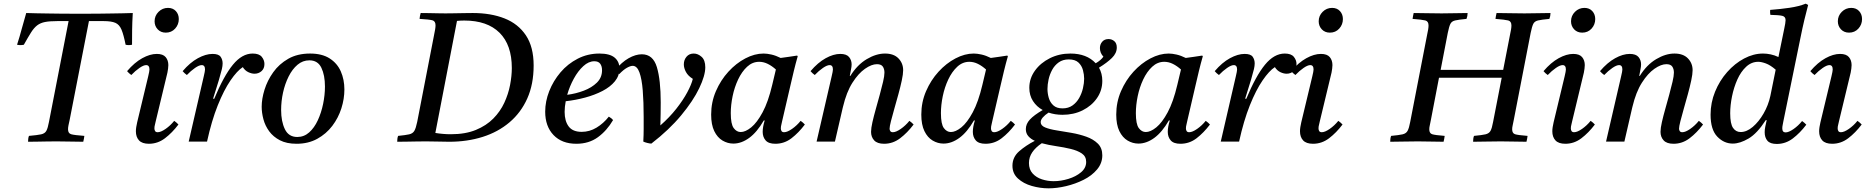

<svg xmlns="http://www.w3.org/2000/svg" viewBox="-20 -772 10184 1047"><path d="M73 -528Q87 -571 98.5 -614.5Q110 -658 123 -701Q153 -700 180 -699.5Q207 -699 238.5 -698.5Q270 -698 313.5 -697.5Q357 -697 420 -697Q478 -697 518.5 -697.5Q559 -698 590 -698.5Q621 -699 647.5 -699.5Q674 -700 704 -701Q701 -649 700.5 -608Q700 -567 700 -528Q682 -524 665 -528Q654 -583 642.5 -610.5Q631 -638 609 -647.5Q587 -657 545 -657H465L360 -119Q356 -101 353.5 -89Q351 -77 351 -67Q351 -45 368 -40Q385 -35 440 -31Q439 -24 437.5 -15Q436 -6 434 1Q405 1 364.5 0Q324 -1 289 -1Q265 -1 235.5 -0.5Q206 0 179 0.5Q152 1 133 1Q133 -6 134 -15Q135 -24 138 -31Q184 -35 204.5 -39.5Q225 -44 233 -59Q241 -74 247 -107L354 -657H293Q251 -657 225.5 -652Q200 -647 182.5 -633.5Q165 -620 149 -594.5Q133 -569 110 -528Q91 -524 73 -528Z M930 -113Q943 -104 953 -93Q919 -48 879.5 -18Q840 12 792 12Q755 12 738 -6.5Q721 -25 721 -56Q721 -67 723 -79.5Q725 -92 728 -105L788 -355Q795 -384 795 -393Q795 -417 777 -417Q763 -417 740.5 -401.5Q718 -386 696 -363Q689 -368 683.5 -373Q678 -378 673 -384Q713 -431 755.5 -454.5Q798 -478 835 -478Q869 -478 883.5 -460.5Q898 -443 898 -417Q898 -408 896.5 -397.5Q895 -387 893 -376L829 -110Q828 -103 825 -92.5Q822 -82 822 -72Q822 -63 826 -57Q830 -51 840 -51Q857 -51 883 -69Q909 -87 930 -113ZM884 -594Q857 -594 840 -612Q823 -630 823 -656Q823 -686 844.5 -707.5Q866 -729 896 -729Q923 -729 939 -711.5Q955 -694 955 -668Q955 -638 935 -616Q915 -594 884 -594Z M1109 0H1009L1091 -355Q1098 -384 1098 -393Q1098 -417 1080 -417Q1066 -417 1043.5 -401.5Q1021 -386 999 -363Q992 -368 986.5 -373Q981 -378 976 -384Q1016 -431 1059 -454.5Q1102 -478 1139 -478Q1172 -478 1183 -462.5Q1194 -447 1194 -426Q1194 -413 1190 -395.5Q1186 -378 1174 -337L1142 -234L1148 -233Q1200 -358 1250 -419Q1300 -480 1358 -480Q1393 -480 1407.5 -462Q1422 -444 1422 -423Q1422 -398 1406 -384Q1390 -370 1368 -370Q1352 -370 1334 -378.5Q1316 -387 1304 -406Q1273 -386 1237 -333.5Q1201 -281 1167.5 -197.5Q1134 -114 1109 0Z M1858 -284Q1858 -233 1841.5 -181Q1825 -129 1792 -85.5Q1759 -42 1710 -15Q1661 12 1597 12Q1543 12 1506.5 -7Q1470 -26 1448 -56Q1426 -86 1416.5 -121.5Q1407 -157 1407 -190Q1407 -233 1422.5 -283Q1438 -333 1470 -378Q1502 -423 1552 -451.5Q1602 -480 1671 -480Q1736 -480 1777.5 -453.5Q1819 -427 1838.5 -382.5Q1858 -338 1858 -284ZM1752 -300Q1752 -362 1732.5 -402.5Q1713 -443 1667 -443Q1631 -443 1602.5 -419Q1574 -395 1554 -355Q1534 -315 1523.5 -267.5Q1513 -220 1513 -172Q1513 -110 1533.5 -67.5Q1554 -25 1601 -25Q1638 -25 1666 -50Q1694 -75 1713 -116Q1732 -157 1742 -205.5Q1752 -254 1752 -300Z M2146 1Q2146 -6 2147 -15Q2148 -24 2151 -31Q2192 -35 2211.5 -39.5Q2231 -44 2239.5 -58.5Q2248 -73 2255 -107L2347 -581Q2351 -600 2353 -612.5Q2355 -625 2355 -634Q2355 -657 2337.5 -661.5Q2320 -666 2268 -669Q2269 -684 2274 -701Q2292 -701 2318.5 -700.5Q2345 -700 2370.5 -699.5Q2396 -699 2409 -699Q2423 -699 2453 -699.5Q2483 -700 2513 -700.5Q2543 -701 2558 -701Q2657 -701 2731.5 -671.5Q2806 -642 2848 -579Q2890 -516 2890 -415Q2890 -313 2855.5 -235.5Q2821 -158 2758.5 -105Q2696 -52 2612 -25.5Q2528 1 2430 1Q2406 1 2371 0Q2336 -1 2304 -1Q2282 -1 2252.5 -0.5Q2223 0 2194.5 0.5Q2166 1 2146 1ZM2354 -47Q2397 -40 2438 -40Q2518 -40 2575 -63.5Q2632 -87 2670 -125.5Q2708 -164 2730 -211.5Q2752 -259 2761.5 -308.5Q2771 -358 2771 -401Q2771 -527 2704 -593.5Q2637 -660 2512 -660Q2492 -660 2472 -658Z M3358 -398Q3358 -359 3333 -328.5Q3308 -298 3265.5 -276Q3223 -254 3171 -240Q3119 -226 3065 -220Q3059 -189 3059 -162Q3059 -112 3081 -82.5Q3103 -53 3152 -53Q3195 -53 3233 -76Q3271 -99 3300 -136Q3316 -127 3323 -117Q3289 -59 3240 -23.5Q3191 12 3123 12Q3044 12 2998.5 -35.5Q2953 -83 2953 -163Q2953 -219 2975 -275Q2997 -331 3036.5 -377.5Q3076 -424 3130.5 -452Q3185 -480 3249 -480Q3305 -480 3331.5 -458Q3358 -436 3358 -398ZM3073 -255Q3120 -261 3163.5 -277.5Q3207 -294 3235 -321.5Q3263 -349 3263 -389Q3263 -411 3253 -424.5Q3243 -438 3221 -438Q3190 -438 3161 -411.5Q3132 -385 3109 -343Q3086 -301 3073 -255Z M3488 0Q3490 -36 3490 -69.5Q3490 -103 3490 -134Q3490 -216 3485 -278.5Q3480 -341 3467 -377Q3454 -413 3430 -413Q3418 -413 3399 -402.5Q3380 -392 3357 -368Q3350 -373 3344.5 -378Q3339 -383 3334 -389Q3370 -433 3408 -454.5Q3446 -476 3480 -476Q3541 -476 3562 -406Q3583 -336 3583 -214Q3583 -185 3582.5 -150.5Q3582 -116 3581 -88Q3631 -132 3668 -179Q3705 -226 3728 -269Q3751 -312 3758 -342Q3732 -358 3720.5 -379.5Q3709 -401 3709 -421Q3709 -445 3723.5 -462.5Q3738 -480 3763 -480Q3786 -480 3806 -462Q3826 -444 3826 -405Q3826 -360 3793 -291Q3760 -222 3694.5 -143Q3629 -64 3532 11Q3524 11 3510 7.5Q3496 4 3488 0Z M3979 11Q3948 11 3920 -5.5Q3892 -22 3875 -57Q3858 -92 3858 -147Q3858 -215 3884 -275Q3910 -335 3952 -381Q3994 -427 4044.5 -453.5Q4095 -480 4144 -480Q4163 -480 4187 -474.5Q4211 -469 4237 -456Q4258 -459 4280.5 -462Q4303 -465 4327 -469L4330 -465Q4318 -423 4309 -385.5Q4300 -348 4291 -309L4245 -111Q4244 -104 4241 -93Q4238 -82 4238 -72Q4238 -63 4242 -57Q4246 -51 4256 -51Q4273 -51 4299 -69Q4325 -87 4346 -113Q4359 -104 4369 -93Q4335 -48 4296 -18Q4257 12 4208 12Q4171 12 4155 -6.5Q4139 -25 4139 -53Q4139 -80 4150 -115H4145Q4108 -51 4065.5 -20Q4023 11 3979 11ZM4211 -393Q4190 -412 4167 -423.5Q4144 -435 4120 -435Q4083 -435 4054 -408Q4025 -381 4005 -338.5Q3985 -296 3975 -247.5Q3965 -199 3965 -155Q3965 -95 3981 -73.5Q3997 -52 4019 -52Q4045 -52 4076.5 -77.5Q4108 -103 4138.5 -159.5Q4169 -216 4191 -309Z M4575 -182 4533 0H4433L4515 -355Q4522 -384 4522 -393Q4522 -417 4504 -417Q4490 -417 4467.5 -401.5Q4445 -386 4423 -363Q4416 -368 4410.5 -373Q4405 -378 4400 -384Q4440 -431 4482.5 -454.5Q4525 -478 4562 -478Q4596 -478 4610 -461Q4624 -444 4624 -421Q4624 -409 4620.5 -392.5Q4617 -376 4614 -358H4617Q4655 -419 4706.5 -449.5Q4758 -480 4806 -480Q4854 -480 4879.5 -453.5Q4905 -427 4905 -389Q4905 -368 4897.5 -333Q4890 -298 4879 -258Q4868 -218 4857 -179.5Q4846 -141 4838.5 -111.5Q4831 -82 4831 -70Q4831 -63 4835 -57Q4839 -51 4849 -51Q4866 -51 4892 -69Q4918 -87 4939 -113Q4952 -104 4962 -93Q4928 -48 4888.5 -18Q4849 12 4801 12Q4764 12 4747 -6.5Q4730 -25 4730 -53Q4730 -73 4737.5 -106Q4745 -139 4756 -178Q4767 -217 4777.5 -255.5Q4788 -294 4795.5 -326Q4803 -358 4803 -376Q4803 -396 4794 -409Q4785 -422 4762 -422Q4733 -422 4697 -397Q4661 -372 4628.5 -321Q4596 -270 4577 -190Z M5125 11Q5094 11 5066 -5.5Q5038 -22 5021 -57Q5004 -92 5004 -147Q5004 -215 5030 -275Q5056 -335 5098 -381Q5140 -427 5190.5 -453.5Q5241 -480 5290 -480Q5309 -480 5333 -474.5Q5357 -469 5383 -456Q5404 -459 5426.5 -462Q5449 -465 5473 -469L5476 -465Q5464 -423 5455 -385.5Q5446 -348 5437 -309L5391 -111Q5390 -104 5387 -93Q5384 -82 5384 -72Q5384 -63 5388 -57Q5392 -51 5402 -51Q5419 -51 5445 -69Q5471 -87 5492 -113Q5505 -104 5515 -93Q5481 -48 5442 -18Q5403 12 5354 12Q5317 12 5301 -6.5Q5285 -25 5285 -53Q5285 -80 5296 -115H5291Q5254 -51 5211.5 -20Q5169 11 5125 11ZM5357 -393Q5336 -412 5313 -423.5Q5290 -435 5266 -435Q5229 -435 5200 -408Q5171 -381 5151 -338.5Q5131 -296 5121 -247.5Q5111 -199 5111 -155Q5111 -95 5127 -73.5Q5143 -52 5165 -52Q5191 -52 5222.5 -77.5Q5254 -103 5284.5 -159.5Q5315 -216 5337 -309Z M5698 255Q5652 255 5606.5 242Q5561 229 5531 201.5Q5501 174 5501 132Q5501 85 5537.5 53Q5574 21 5623 -4Q5601 -14 5587.5 -29.5Q5574 -45 5574 -68Q5574 -96 5596 -120Q5618 -144 5666 -172Q5633 -190 5613 -221Q5593 -252 5593 -293Q5593 -344 5623.5 -386.5Q5654 -429 5705 -454.5Q5756 -480 5817 -480Q5906 -480 5955 -427Q5983 -443 5997 -463Q5978 -483 5978 -510Q5978 -530 5990.5 -544.5Q6003 -559 6025 -559Q6043 -559 6056.5 -547.5Q6070 -536 6070 -513Q6070 -482 6043.5 -456Q6017 -430 5973 -403Q5991 -371 5991 -331Q5991 -279 5962 -237Q5933 -195 5884 -170.5Q5835 -146 5774 -146Q5733 -146 5698 -158Q5678 -145 5666.5 -131.5Q5655 -118 5655 -106Q5655 -87 5679.5 -77Q5704 -67 5742 -61Q5780 -55 5823 -47.5Q5866 -40 5904 -26.5Q5942 -13 5966.5 11Q5991 35 5991 75Q5991 118 5962.5 152Q5934 186 5889 208.5Q5844 231 5793.5 243Q5743 255 5698 255ZM5661 9Q5627 32 5609 58.5Q5591 85 5591 117Q5591 152 5611 174Q5631 196 5662 206Q5693 216 5726 216Q5765 216 5806 203.5Q5847 191 5875 167.5Q5903 144 5903 111Q5903 81 5879.5 65Q5856 49 5818.5 40Q5781 31 5739.5 25Q5698 19 5661 9ZM5774 -181Q5806 -181 5828.5 -197Q5851 -213 5865 -238Q5879 -263 5885.5 -291Q5892 -319 5892 -343Q5892 -365 5885.5 -389.5Q5879 -414 5861 -431Q5843 -448 5808 -448Q5776 -448 5753.5 -432Q5731 -416 5717.5 -391Q5704 -366 5698 -338.5Q5692 -311 5692 -287Q5692 -263 5699 -238.5Q5706 -214 5724 -197.5Q5742 -181 5774 -181Z M6188 11Q6157 11 6129 -5.5Q6101 -22 6084 -57Q6067 -92 6067 -147Q6067 -215 6093 -275Q6119 -335 6161 -381Q6203 -427 6253.5 -453.5Q6304 -480 6353 -480Q6372 -480 6396 -474.5Q6420 -469 6446 -456Q6467 -459 6489.5 -462Q6512 -465 6536 -469L6539 -465Q6527 -423 6518 -385.5Q6509 -348 6500 -309L6454 -111Q6453 -104 6450 -93Q6447 -82 6447 -72Q6447 -63 6451 -57Q6455 -51 6465 -51Q6482 -51 6508 -69Q6534 -87 6555 -113Q6568 -104 6578 -93Q6544 -48 6505 -18Q6466 12 6417 12Q6380 12 6364 -6.5Q6348 -25 6348 -53Q6348 -80 6359 -115H6354Q6317 -51 6274.5 -20Q6232 11 6188 11ZM6420 -393Q6399 -412 6376 -423.5Q6353 -435 6329 -435Q6292 -435 6263 -408Q6234 -381 6214 -338.5Q6194 -296 6184 -247.5Q6174 -199 6174 -155Q6174 -95 6190 -73.5Q6206 -52 6228 -52Q6254 -52 6285.5 -77.5Q6317 -103 6347.5 -159.5Q6378 -216 6400 -309Z M6737 0H6637L6719 -355Q6726 -384 6726 -393Q6726 -417 6708 -417Q6694 -417 6671.5 -401.5Q6649 -386 6627 -363Q6620 -368 6614.5 -373Q6609 -378 6604 -384Q6644 -431 6687 -454.5Q6730 -478 6767 -478Q6800 -478 6811 -462.5Q6822 -447 6822 -426Q6822 -413 6818 -395.5Q6814 -378 6802 -337L6770 -234L6776 -233Q6828 -358 6878 -419Q6928 -480 6986 -480Q7021 -480 7035.5 -462Q7050 -444 7050 -423Q7050 -398 7034 -384Q7018 -370 6996 -370Q6980 -370 6962 -378.5Q6944 -387 6932 -406Q6901 -386 6865 -333.5Q6829 -281 6795.5 -197.5Q6762 -114 6737 0Z M7278 -113Q7291 -104 7301 -93Q7267 -48 7227.5 -18Q7188 12 7140 12Q7103 12 7086 -6.5Q7069 -25 7069 -56Q7069 -67 7071 -79.5Q7073 -92 7076 -105L7136 -355Q7143 -384 7143 -393Q7143 -417 7125 -417Q7111 -417 7088.5 -401.5Q7066 -386 7044 -363Q7037 -368 7031.5 -373Q7026 -378 7021 -384Q7061 -431 7103.5 -454.5Q7146 -478 7183 -478Q7217 -478 7231.5 -460.5Q7246 -443 7246 -417Q7246 -408 7244.5 -397.5Q7243 -387 7241 -376L7177 -110Q7176 -103 7173 -92.5Q7170 -82 7170 -72Q7170 -63 7174 -57Q7178 -51 7188 -51Q7205 -51 7231 -69Q7257 -87 7278 -113ZM7232 -594Q7205 -594 7188 -612Q7171 -630 7171 -656Q7171 -686 7192.5 -707.5Q7214 -729 7244 -729Q7271 -729 7287 -711.5Q7303 -694 7303 -668Q7303 -638 7283 -616Q7263 -594 7232 -594Z M7561 1Q7561 -6 7562 -15Q7563 -24 7566 -31Q7609 -35 7628.5 -39.5Q7648 -44 7656 -59Q7664 -74 7670 -107L7762 -581Q7766 -599 7768 -611.5Q7770 -624 7770 -633Q7770 -656 7752.5 -660.5Q7735 -665 7683 -669Q7685 -685 7689 -701Q7718 -701 7761 -700Q7804 -699 7841 -699Q7875 -699 7915 -700Q7955 -701 7983 -701Q7983 -684 7977 -669Q7934 -665 7915 -660.5Q7896 -656 7889 -641.5Q7882 -627 7875 -593L7836 -391H8177L8214 -581Q8218 -599 8220 -611.5Q8222 -624 8222 -633Q8222 -656 8204.5 -660.5Q8187 -665 8135 -669Q8137 -685 8141 -701Q8170 -701 8213 -700Q8256 -699 8293 -699Q8327 -699 8367 -700Q8407 -701 8435 -701Q8435 -684 8429 -669Q8386 -665 8367 -660.5Q8348 -656 8341 -641.5Q8334 -627 8327 -593L8235 -119Q8232 -102 8229 -89.5Q8226 -77 8226 -67Q8226 -45 8242 -40Q8258 -35 8310 -31Q8309 -24 8307.5 -15Q8306 -6 8304 1Q8275 1 8237 0Q8199 -1 8164 -1Q8127 -1 8084 0Q8041 1 8013 1Q8013 -6 8014 -15Q8015 -24 8018 -31Q8061 -35 8080.5 -39.5Q8100 -44 8108 -58.5Q8116 -73 8122 -107L8169 -348H7827L7783 -119Q7780 -102 7777 -89.5Q7774 -77 7774 -67Q7774 -45 7790 -40Q7806 -35 7858 -31Q7857 -24 7855.5 -15Q7854 -6 7852 1Q7823 1 7785 0Q7747 -1 7712 -1Q7675 -1 7632 0Q7589 1 7561 1Z M8654 -113Q8667 -104 8677 -93Q8643 -48 8603.5 -18Q8564 12 8516 12Q8479 12 8462 -6.5Q8445 -25 8445 -56Q8445 -67 8447 -79.5Q8449 -92 8452 -105L8512 -355Q8519 -384 8519 -393Q8519 -417 8501 -417Q8487 -417 8464.5 -401.5Q8442 -386 8420 -363Q8413 -368 8407.5 -373Q8402 -378 8397 -384Q8437 -431 8479.5 -454.5Q8522 -478 8559 -478Q8593 -478 8607.5 -460.5Q8622 -443 8622 -417Q8622 -408 8620.5 -397.5Q8619 -387 8617 -376L8553 -110Q8552 -103 8549 -92.5Q8546 -82 8546 -72Q8546 -63 8550 -57Q8554 -51 8564 -51Q8581 -51 8607 -69Q8633 -87 8654 -113ZM8608 -594Q8581 -594 8564 -612Q8547 -630 8547 -656Q8547 -686 8568.5 -707.5Q8590 -729 8620 -729Q8647 -729 8663 -711.5Q8679 -694 8679 -668Q8679 -638 8659 -616Q8639 -594 8608 -594Z M8880 -182 8838 0H8738L8820 -355Q8827 -384 8827 -393Q8827 -417 8809 -417Q8795 -417 8772.5 -401.5Q8750 -386 8728 -363Q8721 -368 8715.5 -373Q8710 -378 8705 -384Q8745 -431 8787.5 -454.5Q8830 -478 8867 -478Q8901 -478 8915 -461Q8929 -444 8929 -421Q8929 -409 8925.5 -392.5Q8922 -376 8919 -358H8922Q8960 -419 9011.5 -449.5Q9063 -480 9111 -480Q9159 -480 9184.5 -453.5Q9210 -427 9210 -389Q9210 -368 9202.5 -333Q9195 -298 9184 -258Q9173 -218 9162 -179.5Q9151 -141 9143.5 -111.5Q9136 -82 9136 -70Q9136 -63 9140 -57Q9144 -51 9154 -51Q9171 -51 9197 -69Q9223 -87 9244 -113Q9257 -104 9267 -93Q9233 -48 9193.5 -18Q9154 12 9106 12Q9069 12 9052 -6.5Q9035 -25 9035 -53Q9035 -73 9042.5 -106Q9050 -139 9061 -178Q9072 -217 9082.5 -255.5Q9093 -294 9100.5 -326Q9108 -358 9108 -376Q9108 -396 9099 -409Q9090 -422 9067 -422Q9038 -422 9002 -397Q8966 -372 8933.5 -321Q8901 -270 8882 -190Z M9614 -117H9609Q9562 -44 9515 -16.5Q9468 11 9429 11Q9381 11 9344.5 -27Q9308 -65 9308 -147Q9308 -212 9332.5 -272Q9357 -332 9398.5 -379Q9440 -426 9491 -453Q9542 -480 9594 -480Q9614 -480 9635.5 -475.5Q9657 -471 9678 -461L9710 -617Q9713 -631 9715 -643Q9717 -655 9717 -662Q9717 -681 9699.5 -685.5Q9682 -690 9634 -691Q9633 -698 9632.5 -704.5Q9632 -711 9633 -718Q9687 -722 9738.5 -729.5Q9790 -737 9827 -752L9840 -745Q9830 -708 9819.5 -664Q9809 -620 9798 -565L9705 -111Q9704 -104 9701.5 -92.5Q9699 -81 9699 -72Q9699 -50 9717 -50Q9734 -50 9760 -68Q9786 -86 9807 -112Q9820 -103 9830 -92Q9796 -47 9756.5 -17Q9717 13 9669 13Q9633 13 9618 -4.5Q9603 -22 9603 -51Q9603 -65 9606 -80Q9609 -95 9614 -117ZM9634 -249 9663 -392Q9634 -417 9609.5 -426Q9585 -435 9568 -435Q9531 -435 9502 -408Q9473 -381 9454 -338.5Q9435 -296 9425 -247Q9415 -198 9415 -154Q9415 -97 9430.5 -74.5Q9446 -52 9472 -52Q9505 -52 9538 -80Q9571 -108 9597 -153Q9623 -198 9634 -249Z M10109 -113Q10122 -104 10132 -93Q10098 -48 10058.5 -18Q10019 12 9971 12Q9934 12 9917 -6.5Q9900 -25 9900 -56Q9900 -67 9902 -79.5Q9904 -92 9907 -105L9967 -355Q9974 -384 9974 -393Q9974 -417 9956 -417Q9942 -417 9919.5 -401.5Q9897 -386 9875 -363Q9868 -368 9862.5 -373Q9857 -378 9852 -384Q9892 -431 9934.5 -454.5Q9977 -478 10014 -478Q10048 -478 10062.5 -460.5Q10077 -443 10077 -417Q10077 -408 10075.5 -397.5Q10074 -387 10072 -376L10008 -110Q10007 -103 10004 -92.5Q10001 -82 10001 -72Q10001 -63 10005 -57Q10009 -51 10019 -51Q10036 -51 10062 -69Q10088 -87 10109 -113ZM10063 -594Q10036 -594 10019 -612Q10002 -630 10002 -656Q10002 -686 10023.5 -707.5Q10045 -729 10075 -729Q10102 -729 10118 -711.5Q10134 -694 10134 -668Q10134 -638 10114 -616Q10094 -594 10063 -594Z"/></svg>

Font: Tiro Devanagari Hindi
Style: Italic
Weight: 400
Italic angle: -11°
Designer: Devanagari: John Hudson & Fiona Ross, assisted by Paul Hanslow. Latin: John Hudson with Paul Hanslow, assisted by Kaja S
Foundry: Tiro Typeworks Ltd.
Version: Version 1.52